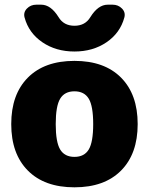

<svg xmlns="http://www.w3.org/2000/svg" viewBox="-20 -790 636 820"><path d="M237 -151.5Q256 -120 298 -120Q340 -120 359 -151.5Q378 -183 378 -260Q378 -337 359 -368.5Q340 -400 298 -400Q256 -400 237 -368.5Q218 -337 218 -260Q218 -183 237 -151.5ZM99 -458.5Q170 -530 298 -530Q426 -530 497 -458.5Q568 -387 568 -260Q568 -133 497 -61.5Q426 10 298 10Q170 10 99 -61.5Q28 -133 28 -260Q28 -387 99 -458.5ZM440 -770H461Q485 -770 501 -753.5Q517 -737 511 -715Q493 -649 435 -609.5Q377 -570 298 -570Q219 -570 161 -609.5Q103 -649 85 -715Q79 -737 95 -753.5Q111 -770 135 -770H156Q197 -770 230 -717Q252 -680 298 -680Q344 -680 366 -717Q399 -770 440 -770Z"/></svg>

Font: Rounded Mplus 1c Black
Style: Regular
Weight: 900
Version: Version 1.059.20150529